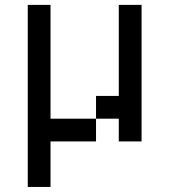

<svg xmlns="http://www.w3.org/2000/svg" viewBox="-20 -565 676 767"><path d="M90.9 -545.5V181.8H181.8V0H363.6V-90.9H181.8V-545.5ZM363.6 -181.8V-90.9H454.5V0H545.5V-545.5H454.5V-181.8Z"/></svg>

Font: Departure Mono
Style: Regular
Weight: 400
Monospace: yes
Designer: Helena Zhang
Version: Version 1.500;Glyphs 3.3.1 (3343)